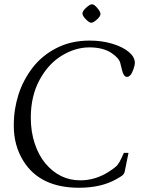

<svg xmlns="http://www.w3.org/2000/svg" viewBox="-20 -873 725 904"><path d="M409.8 -765.9Q400.1 -765.9 384.2 -782.2Q368.2 -798.6 368.2 -809.6Q368.2 -820.6 385.6 -836.7Q403.1 -852.8 413.3 -852.8Q423.6 -852.8 438.4 -835.1Q453.1 -817.4 453.1 -806.9Q453.1 -796.4 436.3 -781.1Q419.4 -765.9 409.8 -765.9ZM44.9 -280.5Q44.9 -322 50.4 -357.2Q55.9 -392.3 66.8 -426.9Q77.6 -461.4 94.5 -493.4Q111.3 -525.4 133.1 -553.8Q154.8 -582.3 183.2 -605.7Q211.7 -629.2 244.6 -646Q313.7 -681.9 402.1 -681.9Q458.5 -681.9 507.8 -667.4Q557.1 -652.8 586.1 -628.7Q615 -604.5 615 -576.9Q615 -566.2 608.4 -547.4Q595.9 -511 577.9 -511Q562 -511 554.4 -543.5Q549.3 -565.9 546 -577.4Q542.7 -588.9 532.1 -600.7Q521.5 -612.5 504.2 -624Q464.4 -649.9 400.9 -649.9Q334 -649.9 269.8 -610.4Q207.5 -572.3 166.7 -497.6Q125 -420.9 125 -319.1Q125 -253.4 143.4 -197.6Q161.9 -141.8 193.4 -104Q260.7 -23.9 357.9 -23.9Q428 -23.9 490 -63Q523.7 -84.5 533.3 -96.4Q543 -108.4 552.6 -130Q562.3 -151.6 563 -153.1H585Q579.1 -120.8 566.9 -64Q564.7 -54.7 558.2 -48.7Q551.8 -42.7 525.4 -28.1Q454.6 11 352.1 11Q168.7 11 90.3 -114.7Q44.9 -187.5 44.9 -280.5Z"/></svg>

Font: Linden Hill
Style: Italic
Weight: 400
Italic angle: -5.60001°
Version: Version 1.201